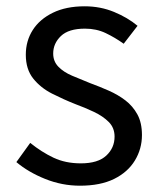

<svg xmlns="http://www.w3.org/2000/svg" viewBox="-20 -577 508 610"><path d="M234 13Q177 13 123.5 -8.5Q70 -30 32 -62L76 -123Q112 -94 150 -76Q188 -58 237 -58Q291 -58 317.5 -82.5Q344 -107 344 -143Q344 -171 325.5 -189.5Q307 -208 278.5 -221.5Q250 -235 220 -246Q182 -261 145.5 -279.5Q109 -298 85.5 -327.5Q62 -357 62 -403Q62 -447 84 -481.5Q106 -516 148 -536.5Q190 -557 249 -557Q299 -557 342.5 -539Q386 -521 417 -495L373 -438Q345 -458 315.5 -472Q286 -486 250 -486Q198 -486 173.5 -462.5Q149 -439 149 -407Q149 -382 165.5 -365Q182 -348 209 -336.5Q236 -325 266 -313Q296 -302 325.5 -289Q355 -276 378.5 -258Q402 -240 416.5 -213.5Q431 -187 431 -148Q431 -104 408.5 -67Q386 -30 342.5 -8.5Q299 13 234 13Z"/></svg>

Font: Noto Sans TC Thin
Style: Regular
Weight: 400
Version: Version 2.004-H2;hotconv 1.0.118;makeotfexe 2.5.65603